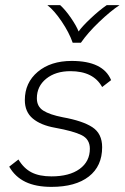

<svg xmlns="http://www.w3.org/2000/svg" viewBox="-20 -719 487 750"><path d="M16 -68 52 -96Q73 -61 103.5 -45.5Q134 -30 181 -30Q251 -30 291 -59Q331 -88 331 -138Q331 -175 299 -191Q267 -207 195 -220Q139 -230 108 -256Q77 -282 77 -328Q77 -396 127.5 -438.5Q178 -481 260 -481Q383 -481 414 -406L379 -379Q345 -441 255 -441Q197 -441 160.5 -411.5Q124 -382 124 -335Q124 -303 149 -287Q174 -271 225 -261Q303 -247 341 -222Q379 -197 379 -144Q379 -70 327 -29.5Q275 11 181 11Q120 11 79.5 -8.5Q39 -28 16 -68ZM165 -699H215Q236 -680 257.5 -648.5Q279 -617 287 -596Q301 -616 334.5 -647.5Q368 -679 397 -699H447Q412 -676 367.5 -633.5Q323 -591 296 -552H264Q250 -592 221 -635Q192 -678 165 -699Z"/></svg>

Font: KoHo Light
Style: Italic
Weight: 300
Italic angle: -10°
Version: Version 1.000; ttfautohint (v1.6)